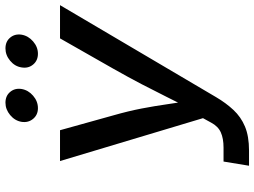

<svg xmlns="http://www.w3.org/2000/svg" viewBox="-140 -838 978 739"><g transform="rotate(-90 349.5 -469.0)"><path d="M80.6 0 96.7 -98.1H150.4Q185.5 -98.1 209 -108.6Q232.4 -119.1 246.6 -146L263.7 -177.2L98.6 -727.5H217.3L274.4 -522.5Q291 -464.4 300.8 -413.6Q310.5 -362.8 317.1 -316.2Q323.7 -269.5 331.1 -223.6H298.8Q322.3 -270 345.2 -316.4Q368.2 -362.8 394.5 -413.3Q420.9 -463.9 454.1 -522.5L570.8 -727.5H698.7L344.7 -127Q322.3 -88.9 295.4 -60.1Q268.6 -31.2 231.4 -15.6Q194.3 0 138.7 0ZM511.7 -812.5Q485.4 -812.5 470 -831.1Q454.6 -849.6 459 -875.5Q462.9 -901.4 484.6 -919.4Q506.3 -937.5 532.2 -937.5Q558.6 -937.5 573.7 -919.4Q588.9 -901.4 585 -875.5Q580.6 -849.6 559.1 -831.1Q537.6 -812.5 511.7 -812.5ZM302.2 -812.5Q276.4 -812.5 261 -831.1Q245.6 -849.6 249.5 -875.5Q253.9 -901.4 275.6 -919.4Q297.4 -937.5 323.2 -937.5Q349.6 -937.5 364.7 -919.4Q379.9 -901.4 376 -875.5Q371.6 -849.6 350.1 -831.1Q328.6 -812.5 302.2 -812.5Z"/></g></svg>

Font: Inter 16pt Medium
Style: Italic
Weight: 500
Italic angle: -9.3988°
Version: Version 4.001;git-66647c0bb